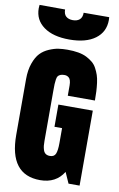

<svg xmlns="http://www.w3.org/2000/svg" viewBox="-109 -1076 707 1143"><g transform="rotate(10 245.0 -504.5)"><path d="M300.8 -1017.6Q300.8 -1018.1 455.1 -1018.1Q456.1 -1006.3 456.1 -1001Q456.1 -928.7 400.1 -887.2Q344.2 -845.7 243.7 -845.7Q145 -845.7 88.9 -886.5Q32.7 -927.2 32.7 -997.6Q32.7 -1007.8 34.2 -1018.1L188.5 -1017.6Q188.5 -989.3 203.6 -976.1Q218.8 -962.9 244.6 -962.9Q270.5 -962.9 285.6 -976.1Q300.8 -989.3 300.8 -1017.6ZM388.7 0 359.4 -65.9Q313.5 8.8 217.8 8.8Q31.7 8.8 31.7 -231.9V-568.8Q31.7 -624 46.4 -665Q61 -706.1 82.3 -728.3Q103.5 -750.5 134.3 -763.7Q165 -776.9 190.2 -780.5Q215.3 -784.2 244.6 -784.2Q280.8 -784.2 310.1 -779.1Q339.4 -773.9 360.6 -763.2Q381.8 -752.4 397.9 -739Q414.1 -725.6 424.6 -705.8Q435.1 -686 441.7 -666.7Q448.2 -647.5 451.7 -620.4Q455.1 -593.3 456.3 -569.8Q457.5 -546.4 457.5 -514.6H293.5V-576.2Q293.5 -594.7 289.6 -606.9Q285.6 -619.1 278.6 -624.3Q271.5 -629.4 265.6 -631.1Q259.8 -632.8 252.4 -632.8Q237.8 -632.8 228.8 -628.9Q219.7 -625 214.6 -619.1Q209.5 -613.3 207 -597.9Q204.6 -582.5 204.1 -568.8Q203.6 -555.2 203.6 -525.9V-225.1Q203.6 -208 204.8 -196.3Q206.1 -184.6 210.4 -170.9Q214.8 -157.2 224.9 -150.1Q234.9 -143.1 250.5 -143.1Q276.4 -143.1 284.9 -163.3Q293.5 -183.6 293.5 -229V-318.8H247.6V-453.1H455.6V0Z"/></g></svg>

Font: Anton
Style: Regular
Weight: 400
Foundry: vernon adams
Version: Version 1.000